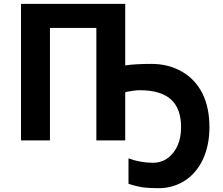

<svg xmlns="http://www.w3.org/2000/svg" viewBox="-20 -734 1165 1004"><path d="M634.8 -713.9H89.8V0H241.2V-587.9H483.9V0H634.8V-252C666.5 -258.8 691.9 -262.2 710.9 -262.2C859.9 -262.2 926.8 -196.3 926.8 -68.8C926.8 -14.2 913.1 30.8 885.3 65.4C857.4 100.1 822.3 117.2 779.8 117.2C736.3 117.2 693.8 109.4 651.9 94.2V227.1C677.7 235.8 702.1 241.7 724.1 245.1C746.1 248.5 774.4 250 810.1 250C859.9 250 905.3 236.8 946.3 210.9C1027.8 158.2 1075.2 58.1 1075.2 -68.8C1075.2 -135.7 1063.5 -193.8 1039.6 -243.2C1015.6 -292 980.5 -330.6 933.1 -358.4C885.7 -386.2 832 -399.9 772 -399.9C717.8 -399.9 672.4 -397.5 634.8 -392.1Z"/></svg>

Font: Noto Reveo Sans
Style: Bold
Weight: 700
Designer: Monotype Design team
Foundry: Monotype Imaging Inc.
Version: Version 1.04